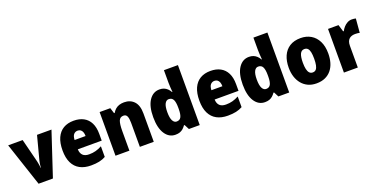

<svg xmlns="http://www.w3.org/2000/svg" viewBox="-24 -1518 4465 2286"><g transform="rotate(-20 2208.5 -375.0)"><path d="M185.1 0 1 -553.2H184.6L259.8 -255.4Q263.2 -238.8 267.3 -216.1Q271.5 -193.4 272 -169.9H275.9Q276.4 -191.4 280 -213.1Q283.7 -234.9 288.1 -254.4L366.7 -553.2H549.8L366.7 0Z M832 -562.5Q905.3 -562.5 958 -533.9Q1010.7 -505.4 1038.8 -449.2Q1066.9 -393.1 1066.9 -310.1V-225.1H764.2Q765.6 -175.8 792.2 -149.2Q818.8 -122.6 872.1 -122.6Q917 -122.6 954.8 -132.6Q992.7 -142.6 1034.7 -165V-30.3Q997.1 -9.3 952.9 0.2Q908.7 9.8 848.6 9.8Q766.6 9.8 708.5 -21.5Q650.4 -52.7 619.4 -115.7Q588.4 -178.7 588.4 -273.4Q588.4 -369.6 617.7 -433.8Q647 -498 701.4 -530.3Q755.9 -562.5 832 -562.5ZM837.4 -435.1Q807.6 -435.1 787.8 -413.6Q768.1 -392.1 766.1 -342.3H905.3Q905.3 -372.1 897.2 -392.8Q889.2 -413.6 874 -424.3Q858.9 -435.1 837.4 -435.1Z M1471.7 -563Q1550.3 -563 1597.4 -512.2Q1644.5 -461.4 1644.5 -359.9V0H1468.3V-305.2Q1468.3 -359.9 1455.8 -387.9Q1443.4 -416 1410.6 -416Q1366.7 -416 1351.3 -376Q1335.9 -335.9 1335.9 -247.6V0H1159.7V-553.2H1294.9L1316.9 -482.4H1325.2Q1340.3 -508.8 1361.3 -526.9Q1382.3 -544.9 1409.9 -554Q1437.5 -563 1471.7 -563Z M1918.5 9.8Q1836.4 9.8 1787.4 -65.4Q1738.3 -140.6 1738.3 -276.9Q1738.3 -414.1 1788.1 -488.5Q1837.9 -563 1919.9 -563Q1951.2 -563 1975.3 -553.5Q1999.5 -543.9 2018.6 -525.9Q2037.6 -507.8 2052.2 -481.9H2056.6Q2054.2 -511.2 2052 -543Q2049.8 -574.7 2049.8 -600.1V-759.8H2227.1V0H2089.8L2057.6 -62H2049.8Q2034.2 -39.6 2016.1 -23.4Q1998 -7.3 1974.6 1.2Q1951.2 9.8 1918.5 9.8ZM1984.4 -133.3Q2023.9 -133.3 2040.5 -164.3Q2057.1 -195.3 2057.6 -262.2V-285.6Q2057.6 -351.1 2041.3 -383.8Q2024.9 -416.5 1983.9 -416.5Q1953.1 -416.5 1934.8 -382.1Q1916.5 -347.7 1916.5 -276.4Q1916.5 -202.6 1935.1 -168Q1953.6 -133.3 1984.4 -133.3Z M2565.4 -562.5Q2638.7 -562.5 2691.4 -533.9Q2744.1 -505.4 2772.2 -449.2Q2800.3 -393.1 2800.3 -310.1V-225.1H2497.6Q2499 -175.8 2525.6 -149.2Q2552.2 -122.6 2605.5 -122.6Q2650.4 -122.6 2688.2 -132.6Q2726.1 -142.6 2768.1 -165V-30.3Q2730.5 -9.3 2686.3 0.2Q2642.1 9.8 2582 9.8Q2500 9.8 2441.9 -21.5Q2383.8 -52.7 2352.8 -115.7Q2321.8 -178.7 2321.8 -273.4Q2321.8 -369.6 2351.1 -433.8Q2380.4 -498 2434.8 -530.3Q2489.3 -562.5 2565.4 -562.5ZM2570.8 -435.1Q2541 -435.1 2521.2 -413.6Q2501.5 -392.1 2499.5 -342.3H2638.7Q2638.7 -372.1 2630.6 -392.8Q2622.6 -413.6 2607.4 -424.3Q2592.3 -435.1 2570.8 -435.1Z M3052.2 9.8Q2970.2 9.8 2921.1 -65.4Q2872.1 -140.6 2872.1 -276.9Q2872.1 -414.1 2921.9 -488.5Q2971.7 -563 3053.7 -563Q3085 -563 3109.1 -553.5Q3133.3 -543.9 3152.3 -525.9Q3171.4 -507.8 3186 -481.9H3190.4Q3188 -511.2 3185.8 -543Q3183.6 -574.7 3183.6 -600.1V-759.8H3360.8V0H3223.6L3191.4 -62H3183.6Q3168 -39.6 3149.9 -23.4Q3131.8 -7.3 3108.4 1.2Q3085 9.8 3052.2 9.8ZM3118.2 -133.3Q3157.7 -133.3 3174.3 -164.3Q3190.9 -195.3 3191.4 -262.2V-285.6Q3191.4 -351.1 3175 -383.8Q3158.7 -416.5 3117.7 -416.5Q3086.9 -416.5 3068.6 -382.1Q3050.3 -347.7 3050.3 -276.4Q3050.3 -202.6 3068.8 -168Q3087.4 -133.3 3118.2 -133.3Z M3957 -277.8Q3957 -216.8 3941.9 -164.3Q3926.8 -111.8 3895.5 -72.8Q3864.3 -33.7 3816.9 -12Q3769.5 9.8 3705.6 9.8Q3646 9.8 3599.9 -11.7Q3553.7 -33.2 3521.5 -72Q3489.3 -110.8 3472.4 -163.3Q3455.6 -215.8 3455.6 -277.8Q3455.6 -363.8 3483.9 -427.7Q3512.2 -491.7 3568.4 -527.3Q3624.5 -563 3708 -563Q3781.2 -563 3837.4 -529.8Q3893.6 -496.6 3925.3 -433.1Q3957 -369.6 3957 -277.8ZM3634.3 -276.9Q3634.3 -228.5 3641.8 -195.6Q3649.4 -162.6 3665.3 -145.5Q3681.2 -128.4 3707 -128.4Q3733.4 -128.4 3748.8 -145.3Q3764.2 -162.1 3771 -195.6Q3777.8 -229 3777.8 -277.8Q3777.8 -327.1 3771 -359.6Q3764.2 -392.1 3748.5 -408.4Q3732.9 -424.8 3706.5 -424.8Q3668.5 -424.8 3651.4 -388.2Q3634.3 -351.6 3634.3 -276.9Z M4356 -563Q4368.7 -563 4382.3 -561.5Q4396 -560.1 4407.7 -557.1L4392.6 -379.9Q4383.3 -382.8 4369.9 -384.5Q4356.4 -386.2 4335.4 -386.2Q4314.5 -386.2 4295.4 -380.9Q4276.4 -375.5 4261.7 -363Q4247.1 -350.6 4238.5 -329.1Q4230 -307.6 4230 -274.9V0H4053.7V-553.2H4186.5L4213.4 -464.8H4221.7Q4234.4 -489.7 4254.4 -512.2Q4274.4 -534.7 4300.5 -548.8Q4326.7 -563 4356 -563Z"/></g></svg>

Font: Open Sans SemiCondensed ExtraBold
Style: Regular
Weight: 800
Width: 4
Designer: Monotype Design Team
Foundry: Monotype Imaging Inc.
Version: Version 3.000